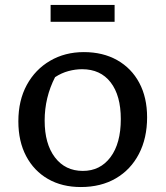

<svg xmlns="http://www.w3.org/2000/svg" viewBox="-20 -745 668 774"><path d="M306 9Q230 9 173.5 -23.5Q117 -56 85.5 -115.5Q54 -175 54 -256Q54 -340 88 -402.5Q122 -465 182 -500Q242 -535 318 -535Q395 -535 452.5 -502.5Q510 -470 541.5 -411Q573 -352 573 -272Q573 -188 540 -124.5Q507 -61 447 -26Q387 9 306 9ZM314 -56Q384 -56 425.5 -111.5Q467 -167 467 -265Q467 -360 426 -413Q385 -466 311 -466Q284 -466 256 -458.5Q228 -451 202 -434Q160 -352 160 -259Q160 -165 201.5 -110.5Q243 -56 314 -56ZM184 -657V-725H442V-657Z"/></svg>

Font: Piazzolla SC Medium
Style: Regular
Weight: 500
Designer: Juan Pablo del Peral
Foundry: Huerta Tipografica
Version: Version 1.330